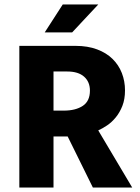

<svg xmlns="http://www.w3.org/2000/svg" viewBox="-20 -834 623 854"><path d="M66 -630H316Q370 -630 411.5 -614.5Q453 -599 480.5 -572Q508 -545 522 -509Q536 -473 536 -432Q536 -393 524.5 -363.5Q513 -334 495 -312Q477 -290 456 -276Q435 -262 417 -254L568 0H393L281 -227H218V0H66ZM218 -342H264Q316 -342 348 -363Q380 -384 380 -431Q380 -470 354 -493Q328 -516 279 -516H218ZM301 -690H179L259 -814H417Z"/></svg>

Font: Mukta Mahee ExtraBold
Style: Regular
Weight: 800
Designer: Shuchita Grover, Noopur Datye, Girish Dalvi, Yashodeep Gholap
Foundry: Ek Type
Version: Version 2.538;PS 1.000;hotconv 16.6.51;makeotf.lib2.5.65220;